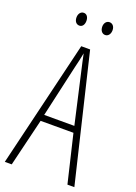

<svg xmlns="http://www.w3.org/2000/svg" viewBox="-165 -951 722 1017"><g transform="rotate(20 196.0 -442.5)"><path d="M95 -849C95 -828 106 -813 124 -813C140 -813 151 -827 151 -849C151 -871 140 -885 124 -885C106 -885 95 -869 95 -849ZM240 -850C240 -828 252 -813 269 -813C286 -813 298 -828 298 -850C298 -872 285 -885 269 -885C252 -885 240 -870 240 -850ZM353 0H392L221 -714H171L0 0H39L104 -269H289ZM215 -596 281 -305H111L177 -597C185 -631 191 -654 196 -683C202 -654 207 -630 215 -596Z"/></g></svg>

Font: Noto Sans Myanmar ExtraCondensed ExtraLight
Style: Regular
Weight: 200
Width: 2
Designer: Monotype Design Team
Foundry: Monotype Imaging Inc.
Version: Version 2.107